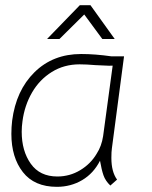

<svg xmlns="http://www.w3.org/2000/svg" viewBox="-20 -714 590 743"><path d="M24 -196Q24 -222 27 -247Q42 -364 113.5 -434.5Q185 -505 294 -505Q348 -505 411 -496H460L413 -140Q411 -127 411 -103Q411 -49 433 -19L407 4Q388 -14 380.5 -35.5Q373 -57 367 -92Q342 -43 298 -17Q254 9 200 9Q113 9 68.5 -48Q24 -105 24 -196ZM354 -119Q373 -148 379 -187L416 -460Q405 -459 382.5 -460.5Q360 -462 349 -462Q314 -465 288 -465Q228 -465 180.5 -435.5Q133 -406 104 -356Q75 -306 67 -245Q64 -224 64 -204Q64 -130 99 -80.5Q134 -31 202 -31Q250 -31 290.5 -55.5Q331 -80 354 -119ZM289 -694H330L424 -563H376L306 -658L210 -563H162Z"/></svg>

Font: Bellota Text Light
Style: Italic
Weight: 300
Italic angle: -7.5°
Designer: Kemie Guaida
Foundry: Kemie Guaida
Version: Version 4.001